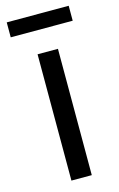

<svg xmlns="http://www.w3.org/2000/svg" viewBox="-117 -806 532 856"><g transform="rotate(-15 148.5 -378.0)"><path d="M6 -687V-756H292V-687ZM102 0V-583H196V0Z"/></g></svg>

Font: Ruda Medium
Style: Regular
Weight: 500
Version: Version 2.001